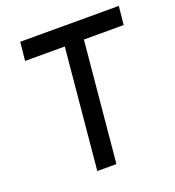

<svg xmlns="http://www.w3.org/2000/svg" viewBox="-119 -734 758 830"><g transform="rotate(-20 260.0 -319.5)"><path d="M188 0 240 -554H57.5L66 -639H519.5L511 -554H328L276 0Z"/></g></svg>

Font: Karla Medium
Style: Italic
Weight: 500
Italic angle: -8°
Designer: Jonathan Pinhorn
Version: Version 2.001